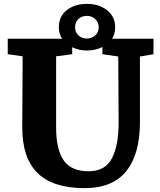

<svg xmlns="http://www.w3.org/2000/svg" viewBox="-20 -958 827 992"><path d="M773 -758V-678L703 -666V-326Q703 -162 632.5 -74Q562 14 417 14Q254 14 174.5 -63.5Q95 -141 95 -299Q95 -421 97 -667L20 -678V-758H301Q284 -784 284 -817Q284 -873 325 -905.5Q366 -938 429 -938Q492 -938 533.5 -905Q575 -872 575 -817Q575 -784 559 -758ZM368 -817Q368 -792 385 -775.5Q402 -759 429 -759Q454 -759 472 -775Q490 -791 490 -817Q490 -842 472.5 -859Q455 -876 429 -876Q402 -876 385 -859.5Q368 -843 368 -817ZM437 -73Q523 -73 558 -139.5Q593 -206 593 -325L591 -666L509 -678V-715Q473 -697 428 -697Q387 -697 353 -714V-678L270 -667V-298Q270 -186 309 -129.5Q348 -73 438 -73Z"/></svg>

Font: Martel Heavy
Style: Regular
Weight: 900
Designer: Dan Reynolds
Foundry: Dan Reynolds
Version: Version 1.001; ttfautohint (v1.1) -l 5 -r 5 -G 72 -x 0 -D la